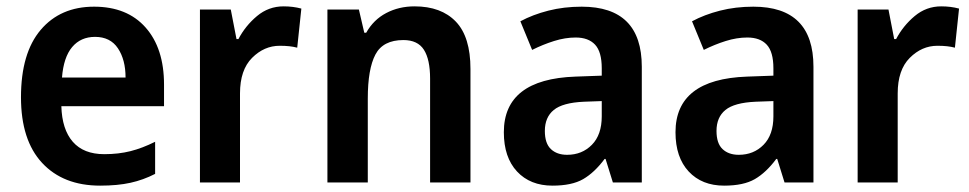

<svg xmlns="http://www.w3.org/2000/svg" viewBox="-20 -574 3049 604"><path d="M276 -553Q380 -553 438 -487.5Q496 -422 496 -308V-240H173Q175 -167 209 -128Q243 -89 308 -89Q353 -89 390.5 -98.5Q428 -108 468 -128V-27Q431 -8 390.5 1Q350 10 295 10Q179 10 112.5 -61.5Q46 -133 46 -268Q46 -407 108 -480Q170 -553 276 -553ZM279 -458Q234 -458 207 -426Q180 -394 175 -330H375Q375 -386 351 -422Q327 -458 279 -458Z M872 -554Q902 -554 928 -547L915 -424Q904 -427 890.5 -428.5Q877 -430 860 -430Q811 -430 773 -392Q735 -354 735 -280V0H609V-544H706L724 -451H730Q752 -493 788.5 -523.5Q825 -554 872 -554Z M1284 -554Q1368 -554 1414 -506Q1460 -458 1460 -357V0H1333V-327Q1333 -387 1313.5 -417.5Q1294 -448 1249 -448Q1185 -448 1161 -402.5Q1137 -357 1137 -264V0H1010V-544H1109L1126 -471H1132Q1155 -512 1195 -533Q1235 -554 1284 -554Z M1810 -553Q1999 -553 1999 -364V0H1908L1885 -74H1882Q1850 -31 1814.5 -10.5Q1779 10 1718 10Q1648 10 1606.5 -34.5Q1565 -79 1565 -158Q1565 -325 1790 -333L1873 -336V-359Q1873 -411 1852 -433.5Q1831 -456 1791 -456Q1758 -456 1723 -445Q1688 -434 1654 -417L1617 -507Q1656 -528 1705 -540.5Q1754 -553 1810 -553ZM1817 -254Q1750 -251 1722 -228Q1694 -205 1694 -162Q1694 -123 1713 -105Q1732 -87 1764 -87Q1811 -87 1842 -118.5Q1873 -150 1873 -208V-256Z M2350 -553Q2539 -553 2539 -364V0H2448L2425 -74H2422Q2390 -31 2354.5 -10.5Q2319 10 2258 10Q2188 10 2146.5 -34.5Q2105 -79 2105 -158Q2105 -325 2330 -333L2413 -336V-359Q2413 -411 2392 -433.5Q2371 -456 2331 -456Q2298 -456 2263 -445Q2228 -434 2194 -417L2157 -507Q2196 -528 2245 -540.5Q2294 -553 2350 -553ZM2357 -254Q2290 -251 2262 -228Q2234 -205 2234 -162Q2234 -123 2253 -105Q2272 -87 2304 -87Q2351 -87 2382 -118.5Q2413 -150 2413 -208V-256Z M2941 -554Q2971 -554 2997 -547L2984 -424Q2973 -427 2959.5 -428.5Q2946 -430 2929 -430Q2880 -430 2842 -392Q2804 -354 2804 -280V0H2678V-544H2775L2793 -451H2799Q2821 -493 2857.5 -523.5Q2894 -554 2941 -554Z"/></svg>

Font: Noto Sans Bengali SemiCondensed SemiBold
Style: Regular
Weight: 600
Width: 4
Designer: Joana Ranito - Universal Thirst; Jelle Bosma - Monotype Design Team
Foundry: Universal Thirst ehf.
Version: Version 3.000; ttfautohint (v1.8.4.7-5d5b)